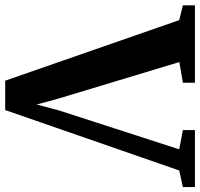

<svg xmlns="http://www.w3.org/2000/svg" viewBox="-62 -754 789 758"><g transform="rotate(-90 333.0 -374.5)"><path d="M-26 0V-47.5L39.5 -62L278 -749H394L633 -62L691.5 -47.5V0H386V-47.5L467.5 -61.5L323.5 -538L300 -624.5L277 -538L123 -62L199 -47.5V0Z"/></g></svg>

Font: Merriweather 60pt
Style: Bold
Weight: 700
Version: Version 2.100